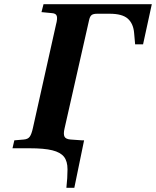

<svg xmlns="http://www.w3.org/2000/svg" viewBox="-20 -712 749 922"><path d="M40 0 48.8 -38.1 94.2 -42Q114.3 -43.5 123 -55.9Q131.8 -68.4 138.2 -98.1L249 -594.2Q256.3 -621.1 252.9 -634.3Q249.5 -647.5 230 -648.9L179.2 -653.8L189 -691.9H709L667 -499H628.9L624 -554.2Q620.1 -599.1 593.5 -622.6Q566.9 -646 506.8 -646H446.8Q428.2 -646 420.2 -639.9Q412.1 -633.8 408.2 -617.2L290 -95.2Q283.7 -68.4 289.6 -56.2Q295.4 -43.9 318.8 -42L374 -38.1H383.8L336.9 189.9H298.8Q304.2 141.6 304.2 101.1Q304.2 62.5 287.4 41Q270.5 19.5 231.4 9.8Q192.4 0 122.1 0Z"/></svg>

Font: Linguistics Pro
Style: Bold Italic
Weight: 700
Italic angle: -12°
Designer: Stefan Peev, Context Ltd
Foundry: Stefan Peev, Context Ltd
Version: Version 001.000